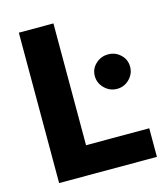

<svg xmlns="http://www.w3.org/2000/svg" viewBox="-108 -806 772 890"><g transform="rotate(-15 277.5 -361.0)"><path d="M534.7 -137.2V0H65.4V-721.7H231.4V-137.2ZM353.5 -436Q353.5 -470.7 378.9 -494.1Q404.3 -517.6 438.5 -517.6Q473.1 -517.6 498 -494.1Q522.9 -470.7 522.9 -436Q522.9 -401.9 498 -377Q473.1 -352.1 438.5 -352.1Q404.3 -352.1 378.9 -377Q353.5 -401.9 353.5 -436Z"/></g></svg>

Font: Estedad-FD ExtraBold
Style: Regular
Weight: 800
Designer: Amin Abedi
Version: Version 7.3